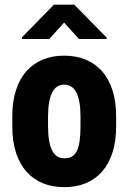

<svg xmlns="http://www.w3.org/2000/svg" viewBox="-20 -770 536 800"><path d="M31.2 -243.2V-284.7Q31.2 -347.2 46.6 -394.5Q62 -441.9 90.3 -473.6Q118.7 -505.4 158.4 -521.7Q198.2 -538.1 247.1 -538.1Q296.9 -538.1 336.7 -521.7Q376.5 -505.4 404.8 -473.6Q433.1 -441.9 448.5 -394.5Q463.9 -347.2 463.9 -284.7V-243.2Q463.9 -181.2 448.5 -133.8Q433.1 -86.4 404.8 -54.4Q376.5 -22.5 336.7 -6.3Q296.9 9.8 248 9.8Q198.7 9.8 158.9 -6.3Q119.1 -22.5 90.6 -54.4Q62 -86.4 46.6 -133.8Q31.2 -181.2 31.2 -243.2ZM180.2 -284.7V-243.2Q180.2 -208 184.8 -182.6Q189.5 -157.2 198.2 -141.1Q207 -125 219.5 -117.7Q231.9 -110.4 248 -110.4Q266.6 -110.4 279.5 -117.7Q292.5 -125 300.3 -141.1Q308.1 -157.2 311.8 -182.6Q315.4 -208 315.4 -243.2V-284.7Q315.4 -319.3 310.8 -344.5Q306.2 -369.6 297.6 -385.7Q289.1 -401.9 276.1 -409.7Q263.2 -417.5 247.1 -417.5Q231.4 -417.5 219 -409.7Q206.5 -401.9 198 -385.7Q189.5 -369.6 184.8 -344.5Q180.2 -319.3 180.2 -284.7ZM289.6 -750.5 424.3 -613.3V-607.4H309.1L247.1 -675.8L185.1 -607.4H71.8V-614.7L204.6 -750.5Z"/></svg>

Font: Roboto Condensed ExtraBold
Style: Regular
Weight: 800
Designer: Christian Robertson
Foundry: Google
Version: Version 3.008; 2023